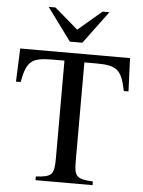

<svg xmlns="http://www.w3.org/2000/svg" viewBox="-59 -933 729 979"><g transform="rotate(5 305.5 -443.0)"><path d="M461 -886H426L305 -783L185 -886H150L273 -719H337ZM593 -492 586 -662H24L17 -492H41C61 -602 88 -620 194 -620H254V-123C254 -35 243 -24 160 -19V0H452V-19C370 -23 356 -35 356 -111V-620H415C521 -620 547 -602 569 -492Z"/></g></svg>

Font: XITS Math
Style: Regular
Weight: 400
Designer: MicroPress Inc., with final additions and corrections provided by Coen Hoffman, Elsevier (retired)
Version: Version 1.108